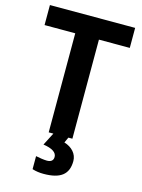

<svg xmlns="http://www.w3.org/2000/svg" viewBox="-139 -793 823 1112"><g transform="rotate(15 273.0 -237.0)"><path d="M344 0V-594H529V-714H18V-594H202V0H230L191 76C245 84 272 102 272 129C272 150 259 161 234 161C217 161 185 156 167 152V230C188 237 211 240 235 240C336 240 383 204 383 124C383 81 352 47 305 33L320 0Z"/></g></svg>

Font: Kathrein 75 Bold
Style: Regular
Weight: 700
Designer: Lazydogs Typefoundry, based on Open Sans by Ascender Corporation
Foundry: Lazydogs Typefoundry
Version: Version 1.003;PS 001.003;hotconv 1.0.88;makeotf.lib2.5.64775